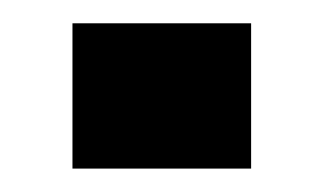

<svg xmlns="http://www.w3.org/2000/svg" viewBox="-20 -144 276 164"><path d="M41.9 0V-124.1H194.5V0Z"/></svg>

Font: Big Shoulders Stencil Display SC Thin
Style: Regular
Weight: 100
Designer: Patric King
Foundry: XO Type Co
Version: Version 2.001